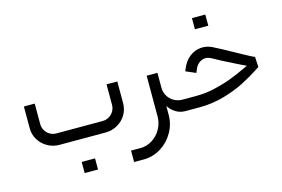

<svg xmlns="http://www.w3.org/2000/svg" viewBox="-107 -852 1968 1340"><g transform="rotate(-15 877.5 -182.0)"><path d="M573.1 0Q619.5 0 658.8 -22.4Q698.1 -44.8 720.9 -82.8Q743.6 -120.7 743.6 -166.2V-322.9H665.8V-175.4Q665.8 -150.1 653.4 -128.8Q641 -107.5 619.6 -95.1Q598.1 -82.7 573.1 -82.7H239.4Q213.8 -82.7 192.8 -95.1Q171.7 -107.5 159.3 -128.8Q146.9 -150.1 146.9 -175.4V-322.9H68.5V-166.2Q68.5 -120.7 91.4 -82.8Q114.3 -44.8 153.6 -22.4Q192.9 0 239.4 0ZM454.6 235.8Q454.6 210.9 454.6 195.3Q454.6 179.2 454.6 155.3Q432.1 155.3 418 155.3Q404 155.3 388.9 155.3Q376.9 155.3 358.1 155.3Q358.1 179.2 358.1 195.3Q358.1 210.9 358.1 235.8Q358.1 235.8 376 235.8Q393.9 235.8 423.3 235.8Q423.3 235.8 454.6 235.8Z M780.3 250.7Q848 250.7 905.1 215.4Q962.3 180.1 996 120.9Q1029.7 61.8 1029.7 -5.7V-68.7Q1050.2 -37.2 1081.3 -18.6Q1112.5 0 1149 0H1153.6V-82.7H1149Q1116.3 -82.7 1088.9 -98.6Q1061.5 -114.5 1045.6 -141.8Q1029.7 -169.1 1029.7 -201.4V-308.5H951.9V-13.3Q951.9 33.5 928.7 75.4Q905.5 117.3 866 142.6Q826.4 167.9 780.3 167.9H711.4V250.7Z M1154 0H1253.2Q1346.5 0 1433 -25.6Q1519.4 -51.2 1580.3 -82.8Q1641.2 -114.3 1692.6 -147.5Q1707.7 -157.3 1714.9 -162.4Q1719.1 -164.9 1720.6 -165.1L1716.5 -240.2Q1710.5 -240.2 1650.9 -272.7Q1591.3 -305.1 1511.6 -349.1Q1470.3 -371.5 1447.5 -382.5Q1405.7 -402.9 1362 -397.8Q1318.3 -392.8 1282.5 -363.9Q1246.7 -335 1227.7 -286.6L1220.1 -268.6L1292 -237.5L1299.6 -255.5Q1308.8 -281.6 1327 -298.8Q1345.3 -316 1368.9 -319.8Q1392.6 -323.5 1416.4 -311.2Q1416.9 -310.9 1417.9 -310.7Q1492.8 -269 1556.9 -237.9Q1617.1 -207.3 1645.4 -194.9Q1634.4 -189.6 1614.8 -180.7Q1560.2 -154.7 1505.9 -134.2Q1451.5 -113.7 1384.9 -98.2Q1318.3 -82.7 1253.2 -82.7H1154Q1135.7 -73.7 1128.8 -57.5Q1121.9 -41.4 1128.8 -25.2Q1135.7 -9.1 1154 0ZM1457.7 -534.5Q1457.7 -558.9 1457.7 -575Q1457.7 -591.1 1457.7 -615Q1435.2 -615 1421.2 -615Q1407.2 -615 1392 -615Q1380.1 -615 1361.2 -615Q1361.2 -591.1 1361.2 -575Q1361.2 -558.9 1361.2 -534.5Q1361.2 -534.5 1379.1 -534.5Q1397.1 -534.5 1426.5 -534.5Q1426.5 -534.5 1457.7 -534.5Z"/></g></svg>

Font: Arad-FD-VF Thin
Style: Regular
Weight: 100
Designer: Mohammad Darvishi
Version: Version 1.010;September 21, 2024;FontCreator 15.0.0.2992 64-